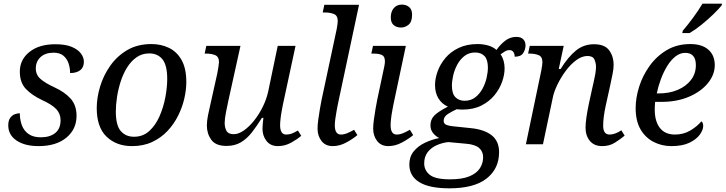

<svg xmlns="http://www.w3.org/2000/svg" viewBox="-20 -786 3954 1046"><path d="M190 10Q115 10 70 -20.5Q25 -51 25 -103Q25 -130 36 -144.5Q47 -159 61.5 -164Q76 -169 88 -169Q88 -134 99 -104Q110 -74 135.5 -56Q161 -38 202 -38Q252 -38 281 -61.5Q310 -85 310 -131Q310 -166 287 -191Q264 -216 209 -241Q154 -267 121 -301.5Q88 -336 88 -396Q88 -461 140.5 -503Q193 -545 281 -545Q336 -545 370 -531Q404 -517 420.5 -495Q437 -473 437 -450Q437 -419 417 -403.5Q397 -388 362 -388Q362 -415 353.5 -440.5Q345 -466 325.5 -482.5Q306 -499 272 -499Q227 -499 201 -475Q175 -451 175 -413Q175 -379 200 -356.5Q225 -334 277 -310Q332 -285 364.5 -249Q397 -213 397 -155Q397 -82 341.5 -36Q286 10 190 10Z M699 10Q614 10 560.5 -41.5Q507 -93 507 -197Q507 -253 525 -313.5Q543 -374 580 -427Q617 -480 673 -513Q729 -546 805 -546Q858 -546 901 -525Q944 -504 969.5 -458.5Q995 -413 995 -339Q995 -296 984 -248.5Q973 -201 950 -155Q927 -109 892 -72Q857 -35 809 -12.5Q761 10 699 10ZM710 -41Q759 -41 793.5 -72.5Q828 -104 849.5 -153.5Q871 -203 881 -257Q891 -311 891 -356Q891 -431 865 -463Q839 -495 793 -495Q754 -495 724 -474Q694 -453 672.5 -418.5Q651 -384 637.5 -342Q624 -300 617.5 -257.5Q611 -215 611 -179Q611 -103 638 -72Q665 -41 710 -41Z M1494 10Q1454 10 1432 -18Q1410 -46 1410 -85Q1410 -96 1411.5 -112Q1413 -128 1415 -144H1407Q1379 -99 1352 -64.5Q1325 -30 1292 -10.5Q1259 9 1214 9Q1155 9 1131 -24.5Q1107 -58 1107 -102Q1107 -127 1113 -157Q1119 -187 1125 -212L1164 -387Q1167 -401 1170 -422Q1173 -443 1173 -447Q1173 -477 1152.5 -485.5Q1132 -494 1103 -494H1095L1104 -536H1290L1224 -237Q1218 -210 1211 -174Q1204 -138 1204 -116Q1204 -91 1214 -73Q1224 -55 1253 -55Q1280 -55 1309 -75.5Q1338 -96 1365 -130Q1392 -164 1412 -205Q1432 -246 1441 -287L1493 -536H1590L1521 -215Q1519 -204 1515 -183Q1511 -162 1508.5 -140Q1506 -118 1506 -104Q1506 -53 1539 -53Q1556 -53 1570 -58.5Q1584 -64 1603 -75L1621 -46Q1599 -27 1565.5 -8.5Q1532 10 1494 10Z M1793 10Q1753 10 1731.5 -18Q1710 -46 1710 -85Q1710 -106 1714 -135Q1718 -164 1723 -193.5Q1728 -223 1732 -242L1814 -626Q1817 -640 1818.5 -653.5Q1820 -667 1820 -671Q1820 -701 1799.5 -709.5Q1779 -718 1750 -718H1738L1747 -760H1936L1820 -215Q1818 -204 1814 -183Q1810 -162 1807 -140Q1804 -118 1804 -104Q1804 -53 1837 -53Q1854 -53 1872 -60.5Q1890 -68 1909 -79L1927 -50Q1905 -31 1868 -10.5Q1831 10 1793 10Z M2165 -636Q2140 -636 2124.5 -649.5Q2109 -663 2109 -691Q2109 -723 2125.5 -742Q2142 -761 2169 -761Q2193 -761 2209 -747.5Q2225 -734 2225 -706Q2225 -667 2206 -651.5Q2187 -636 2165 -636ZM2096 10Q2056 10 2034.5 -18Q2013 -46 2013 -85Q2013 -106 2017 -135Q2021 -164 2026 -193.5Q2031 -223 2035 -242L2074 -426Q2077 -441 2077 -452Q2077 -479 2060.5 -486.5Q2044 -494 2016 -494H2003L2012 -536H2191L2123 -215Q2121 -204 2117 -183Q2113 -162 2110.5 -140Q2108 -118 2108 -104Q2108 -53 2141 -53Q2158 -53 2176 -60.5Q2194 -68 2213 -79L2231 -50Q2209 -31 2171.5 -10.5Q2134 10 2096 10Z M2428 240Q2319 240 2264.5 206.5Q2210 173 2210 110Q2210 68 2233.5 39Q2257 10 2294.5 -8Q2332 -26 2373 -34Q2354 -43 2339.5 -61Q2325 -79 2325 -103Q2325 -135 2346 -156.5Q2367 -178 2420 -205Q2387 -220 2368.5 -250Q2350 -280 2350 -323Q2350 -358 2364 -397Q2378 -436 2406.5 -470Q2435 -504 2479 -525Q2523 -546 2582 -546Q2612 -546 2638.5 -538.5Q2665 -531 2685 -514Q2705 -543 2732 -564Q2759 -585 2793 -585Q2818 -585 2830.5 -572Q2843 -559 2843 -539Q2843 -517 2830.5 -497Q2818 -477 2784 -477Q2784 -492 2777 -502.5Q2770 -513 2756 -513Q2742 -513 2730 -505.5Q2718 -498 2707 -490Q2729 -459 2729 -413Q2729 -379 2715.5 -340.5Q2702 -302 2674 -267.5Q2646 -233 2602.5 -211Q2559 -189 2500 -189Q2492 -189 2484 -189.5Q2476 -190 2468 -191Q2446 -181 2421.5 -166Q2397 -151 2397 -128Q2397 -112 2411.5 -106Q2426 -100 2448 -98L2544 -88Q2618 -81 2658.5 -49Q2699 -17 2699 43Q2699 133 2631 186.5Q2563 240 2428 240ZM2511 -237Q2545 -237 2569 -255.5Q2593 -274 2608.5 -302.5Q2624 -331 2631 -362Q2638 -393 2638 -418Q2638 -461 2619.5 -480.5Q2601 -500 2569 -500Q2535 -500 2511 -481.5Q2487 -463 2471.5 -434.5Q2456 -406 2449 -375Q2442 -344 2442 -319Q2442 -276 2461 -256.5Q2480 -237 2511 -237ZM2432 191Q2498 191 2537.5 174.5Q2577 158 2594.5 130.5Q2612 103 2612 71Q2612 39 2590 20Q2568 1 2519 -3L2422 -12Q2388 -8 2358 5.5Q2328 19 2309.5 43.5Q2291 68 2291 104Q2291 142 2321.5 166.5Q2352 191 2432 191Z M3261 10Q3217 10 3193.5 -18.5Q3170 -47 3170 -90Q3170 -136 3189 -225L3206 -303Q3209 -317 3214 -338Q3219 -359 3223 -382Q3227 -405 3227 -422Q3227 -442 3218.5 -461.5Q3210 -481 3181 -481Q3150 -481 3119 -458Q3088 -435 3061.5 -399Q3035 -363 3016.5 -324.5Q2998 -286 2992 -256L2938 0H2845L2929 -402Q2932 -416 2933.5 -429.5Q2935 -443 2935 -447Q2935 -477 2914.5 -485.5Q2894 -494 2865 -494H2857L2866 -536H3051L3024 -410H3034Q3075 -476 3117.5 -510.5Q3160 -545 3216 -545Q3275 -545 3299 -511.5Q3323 -478 3323 -434Q3323 -409 3316.5 -379.5Q3310 -350 3305 -324L3279 -206Q3273 -178 3269.5 -151Q3266 -124 3266 -101Q3266 -53 3301 -53Q3330 -53 3365 -76L3383 -47Q3359 -27 3329.5 -8.5Q3300 10 3261 10Z M3638 10Q3585 10 3540.5 -13Q3496 -36 3469.5 -81.5Q3443 -127 3443 -197Q3443 -253 3462 -313.5Q3481 -374 3519 -427Q3557 -480 3612.5 -513Q3668 -546 3741 -546Q3804 -546 3839 -515.5Q3874 -485 3874 -431Q3874 -379 3836.5 -333Q3799 -287 3733.5 -259Q3668 -231 3584 -231H3549Q3548 -220 3547.5 -209.5Q3547 -199 3547 -189Q3547 -125 3575 -89Q3603 -53 3657 -53Q3705 -53 3742.5 -76Q3780 -99 3801 -125Q3811 -118 3811 -100Q3811 -78 3792.5 -52.5Q3774 -27 3736 -8.5Q3698 10 3638 10ZM3568 -277Q3627 -277 3672.5 -296.5Q3718 -316 3744.5 -350.5Q3771 -385 3771 -431Q3771 -498 3713 -498Q3685 -498 3660 -478.5Q3635 -459 3615 -426.5Q3595 -394 3580.5 -355Q3566 -316 3558 -277ZM3700 -619Q3726 -649 3755.5 -689Q3785 -729 3807 -766H3914L3911 -756Q3895 -736 3865.5 -707.5Q3836 -679 3802 -651.5Q3768 -624 3737 -606H3697Z"/></svg>

Font: NotoSerif-Italic
Style: Regular
Weight: 400
Italic angle: -12°
Designer: Monotype Design Team
Foundry: Monotype Imaging Inc.
Version: Version 2.007; ttfautohint (v1.8) -l 8 -r 50 -G 200 -x 14 -D